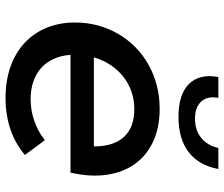

<svg xmlns="http://www.w3.org/2000/svg" viewBox="-76 -704 787 674"><g transform="rotate(90 317.0 -367.5)"><path d="M324.5 6Q264 6 215 -11.2Q166 -28.5 131.5 -60.5Q97 -92.5 78.2 -137.5Q59.5 -182.5 59.5 -238Q59.5 -280.5 70 -318.8Q80.5 -357 99.8 -390Q119 -423 146.2 -449.8Q173.5 -476.5 207 -495.5Q240.5 -514.5 280 -524.8Q319.5 -535 362.5 -535Q428 -535 477.2 -512.2Q526.5 -489.5 556 -448.2Q585.5 -407 594 -349.5Q602.5 -292 586.5 -222H173Q175.5 -189.5 187 -163.5Q198.5 -137.5 218.5 -119.5Q238.5 -101.5 266.2 -91.8Q294 -82 328.5 -82Q368.5 -82 405.5 -95Q442.5 -108 472.5 -132L524.5 -62Q484.5 -28 434.2 -11Q384 6 324.5 6ZM363.5 -446Q330.5 -446 301.5 -435.8Q272.5 -425.5 249 -406.8Q225.5 -388 208.2 -361.8Q191 -335.5 182 -304H494.5Q494.5 -373.5 461 -409.8Q427.5 -446 363.5 -446ZM391 -601Q351.5 -601 322.5 -610.2Q293.5 -619.5 275.5 -637.5Q257.5 -655.5 251 -681.5Q244.5 -707.5 251 -741H324Q317 -702.5 337 -680.8Q357 -659 397 -659Q437 -659 464 -680.5Q491 -702 500 -741H574Q560.5 -671.5 513.8 -636.2Q467 -601 391 -601Z"/></g></svg>

Font: Argentum Sans
Style: Italic
Weight: 400
Italic angle: -11.3099°
Designer: Julieta Ulanovsky, Owen Earl, Rasmus Andersson, Cristiano Sobral
Foundry: The Argentum Sans Project Authors
Version: Version 3.131; ttfautohint (v1.8.4.7-5d5b-dirty)